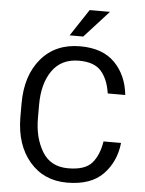

<svg xmlns="http://www.w3.org/2000/svg" viewBox="-61 -965 773 1024"><g transform="rotate(5 325.5 -453.5)"><path d="M511.7 -226.1H605.5Q594.7 -125 529.3 -57.6Q463.9 9.8 335.9 9.8Q211.9 9.8 136 -78.9Q60.1 -167.5 58.6 -314.5V-390.6Q58.6 -540 135.5 -630.4Q212.4 -720.7 344.2 -720.7Q464.8 -720.7 529.8 -654.3Q594.7 -587.9 605.5 -482.9H511.7Q501 -557.1 463.9 -600.3Q426.8 -643.6 344.2 -643.6Q250 -643.6 201.2 -574.2Q152.3 -504.9 152.3 -391.6V-319.8Q152.3 -214.8 196.8 -140.9Q241.2 -66.9 335.9 -66.9Q425.8 -66.9 462.6 -108.9Q499.5 -150.9 511.7 -226.1ZM282.2 -773.9 377 -917.5H485.8L355 -773.9Z"/></g></svg>

Font: Roboto21382017
Style: Regular
Weight: 400
Designer: Christian Robertson
Foundry: Google
Version: Version 2.138; 2017